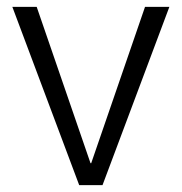

<svg xmlns="http://www.w3.org/2000/svg" viewBox="-20 -540 530 560"><path d="M16 -520H87L244 -64H246L403 -520H474L279 0H211Z"/></svg>

Font: Murecho Light
Style: Regular
Weight: 300
Designer: Neil Summerour
Foundry: Positype
Version: Version 1.010; ttfautohint (v1.8.3)